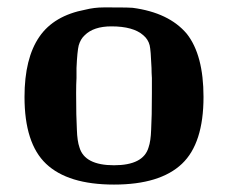

<svg xmlns="http://www.w3.org/2000/svg" viewBox="-20 -480 615 517"><path d="M104 -39Q46 -94 46 -219Q46 -323 86 -381Q125 -438 210 -454Q234 -460 259 -460H279Q331 -460 337 -459Q435 -446 483 -389Q528 -332 528 -219Q528 -94 470 -39Q411 17 287 17Q163 17 104 -39ZM280 -409Q232 -409 208 -385Q197 -375 192 -358Q188 -342 186 -297V-270Q185 -254 185 -229Q185 -165 187 -131Q188 -100 194 -83Q208 -35 287 -35Q366 -35 380 -83Q386 -100 387 -131Q389 -165 389 -229V-270Q388 -285 388 -297Q386 -346 383 -358Q379 -374 366 -385Q339 -409 280 -409Z"/></svg>

Font: KaTeX_Math
Style: Bold Italic
Weight: 700
Version: Version